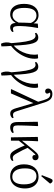

<svg xmlns="http://www.w3.org/2000/svg" viewBox="1285 -2111 1012 3622"><g transform="rotate(90 1791.0 -300.0)"><path d="M248 14Q156 14 104.5 -55Q53 -124 53 -248Q53 -375 109.5 -448Q166 -521 265 -521Q316 -521 355.5 -497.5Q395 -474 418 -430H420L426 -507L499 -513L508 -507Q497 -454 489 -392.5Q481 -331 476 -273Q471 -215 471 -172Q471 -118 476 -89.5Q481 -61 493 -49.5Q505 -38 528 -38Q547 -38 576 -50L584 -27Q549 14 496 14Q421 14 411 -89H409Q385 -41 342 -13.5Q299 14 248 14ZM266 -30Q354 -30 406 -145Q406 -194 408 -256Q410 -318 413 -376Q392 -426 355.5 -454Q319 -482 272 -482Q129 -482 129 -254Q129 -30 266 -30Z M804 186Q783 147 780 95Q777 43 794 -10Q781 -180 763.5 -279.5Q746 -379 719.5 -422Q693 -465 653 -465Q635 -465 608 -453L599 -476Q634 -516 688 -516Q726 -516 752.5 -493.5Q779 -471 796.5 -418.5Q814 -366 824.5 -277Q835 -188 840 -56H843Q893 -98 931 -160.5Q969 -223 990.5 -295Q1012 -367 1012 -438Q1012 -482 1005 -508L1073 -513L1082 -507Q1088 -484 1088 -446Q1088 -367 1057.5 -286Q1027 -205 973 -131.5Q919 -58 846 -3Q850 40 852.5 91Q855 142 855 178Q825 187 804 186Z M1354 186Q1333 147 1330 95Q1327 43 1344 -10Q1331 -180 1313.5 -279.5Q1296 -379 1269.5 -422Q1243 -465 1203 -465Q1185 -465 1158 -453L1149 -476Q1184 -516 1238 -516Q1276 -516 1302.5 -493.5Q1329 -471 1346.5 -418.5Q1364 -366 1374.5 -277Q1385 -188 1390 -56H1393Q1443 -98 1481 -160.5Q1519 -223 1540.5 -295Q1562 -367 1562 -438Q1562 -482 1555 -508L1623 -513L1632 -507Q1638 -484 1638 -446Q1638 -367 1607.5 -286Q1577 -205 1523 -131.5Q1469 -58 1396 -3Q1400 40 1402.5 91Q1405 142 1405 178Q1375 187 1354 186Z M2201 -51 2209 -28Q2195 -10 2171.5 1.5Q2148 13 2125 13Q2097 13 2078.5 3Q2060 -7 2046 -33Q2032 -59 2018 -107L1926 -420H1923L1742 0H1670L1661 -6L1899 -514L1870 -614Q1849 -685 1824 -713.5Q1799 -742 1758 -742Q1739 -742 1726 -737Q1738 -713 1742 -703Q1746 -693 1746 -684Q1746 -667 1733.5 -656.5Q1721 -646 1701 -646Q1678 -646 1664 -660.5Q1650 -675 1650 -701Q1650 -737 1678.5 -759.5Q1707 -782 1752 -782Q1814 -782 1850.5 -747.5Q1887 -713 1914 -629L2074 -121Q2089 -72 2104 -55.5Q2119 -39 2148 -39Q2162 -39 2175 -42.5Q2188 -46 2201 -51Z M2385 14Q2331 14 2306.5 -20Q2282 -54 2282 -130Q2282 -164 2281.5 -216.5Q2281 -269 2280 -325.5Q2279 -382 2278 -431Q2277 -480 2277 -507L2349 -513L2359 -507Q2357 -468 2354.5 -415Q2352 -362 2350 -306.5Q2348 -251 2347 -204Q2346 -157 2346 -130Q2346 -78 2360.5 -59Q2375 -40 2415 -40Q2450 -40 2480 -54L2489 -30Q2473 -10 2444.5 2Q2416 14 2385 14Z M2929 14Q2892 14 2867.5 -4.5Q2843 -23 2814 -73Q2802 -92 2785.5 -124.5Q2769 -157 2752.5 -193.5Q2736 -230 2724 -261L2634 -150V0H2571L2563 -507L2635 -513L2645 -507Q2642 -457 2640 -412.5Q2638 -368 2636.5 -319.5Q2635 -271 2635 -210L2809 -426Q2839 -463 2861 -483.5Q2883 -504 2901.5 -512.5Q2920 -521 2941 -521Q2969 -521 2986 -504.5Q3003 -488 3003 -462Q3003 -436 2988 -420.5Q2973 -405 2948 -405Q2922 -405 2910.5 -421.5Q2899 -438 2908 -465Q2888 -463 2833 -394L2769 -315Q2790 -267 2813 -221Q2836 -175 2869 -117Q2894 -70 2913.5 -52Q2933 -34 2958 -34Q2983 -34 3009 -47L3017 -24Q2982 14 2929 14Z M3305 14Q3201 14 3140.5 -55.5Q3080 -125 3080 -245Q3080 -374 3143 -447.5Q3206 -521 3317 -521Q3383 -521 3432 -489.5Q3481 -458 3508 -400.5Q3535 -343 3535 -266Q3535 -180 3507 -117Q3479 -54 3427.5 -20Q3376 14 3305 14ZM3315 -26Q3385 -26 3421.5 -82Q3458 -138 3458 -245Q3458 -360 3418 -421Q3378 -482 3303 -482Q3231 -482 3193.5 -426.5Q3156 -371 3156 -266Q3156 -150 3197.5 -88Q3239 -26 3315 -26ZM3304 -573 3284 -584 3347 -744Q3356 -766 3364.5 -776Q3373 -786 3390 -786Q3405 -786 3417 -776.5Q3429 -767 3441 -746V-735Z"/></g></svg>

Font: Literata 36pt Light
Style: Regular
Weight: 300
Designer: Latin by Veronika Burian and Jose Scaglione. Greek by Irene Vlachou. Cyrillic by Vera Evstafieva.
Foundry: TypeTogether
Version: Version 3.002